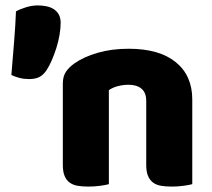

<svg xmlns="http://www.w3.org/2000/svg" viewBox="-20 -681 783 709"><path d="M520 -308Q520 -339 502.5 -353.5Q485 -368 455 -368Q435 -368 415.5 -363Q396 -358 382 -348V-1Q372 2 350.5 5Q329 8 306 8Q284 8 266.5 5Q249 2 237 -7Q225 -16 218.5 -31.5Q212 -47 212 -72V-372Q212 -399 223.5 -416Q235 -433 255 -447Q289 -471 340.5 -486Q392 -501 455 -501Q568 -501 629 -451.5Q690 -402 690 -314V-1Q680 2 658.5 5Q637 8 614 8Q592 8 574.5 5Q557 2 545 -7Q533 -16 526.5 -31.5Q520 -47 520 -72ZM152 -422Q141 -405 126 -397Q111 -389 88 -389Q69 -389 53 -393Q37 -397 22 -404Q27 -465 32 -526Q37 -587 39 -639Q53 -647 75.5 -654Q98 -661 119 -661Q135 -661 150.5 -658Q166 -655 178 -647.5Q190 -640 197 -627.5Q204 -615 204 -597Q204 -577 200 -553Q196 -529 188.5 -505Q181 -481 171.5 -459Q162 -437 152 -422Z"/></svg>

Font: Baloo Bhai
Style: Regular
Weight: 400
Designer: Supriya Tembe, Noopur Datye and Ek Type
Foundry: Ek Type
Version: Version 1.443;PS 1.000;hotconv 16.6.51;makeotf.lib2.5.65220;